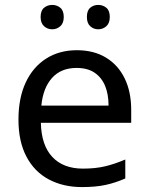

<svg xmlns="http://www.w3.org/2000/svg" viewBox="-20 -750 604 780"><path d="M292 -546Q361 -546 410.5 -516Q460 -486 486.5 -431.5Q513 -377 513 -304V-251H146Q148 -160 192.5 -112.5Q237 -65 317 -65Q368 -65 407.5 -74.5Q447 -84 489 -102V-25Q448 -7 408 1.5Q368 10 313 10Q237 10 178.5 -21Q120 -52 87.5 -113.5Q55 -175 55 -264Q55 -352 84.5 -415Q114 -478 167.5 -512Q221 -546 292 -546ZM291 -474Q228 -474 191.5 -433.5Q155 -393 148 -321H421Q421 -367 407 -401Q393 -435 364.5 -454.5Q336 -474 291 -474ZM145 -681Q145 -707 159 -718.5Q173 -730 192 -730Q211 -730 225 -718.5Q239 -707 239 -681Q239 -656 225 -643.5Q211 -631 192 -631Q173 -631 159 -643.5Q145 -656 145 -681ZM333 -681Q333 -707 346.5 -718.5Q360 -730 379 -730Q398 -730 412 -718.5Q426 -707 426 -681Q426 -656 412 -643.5Q398 -631 379 -631Q360 -631 346.5 -643.5Q333 -656 333 -681Z"/></svg>

Font: Noto Sans Khmer UI
Style: Regular
Weight: 400
Designer: Danh Hong and the Monotype Design Team
Foundry: Monotype Imaging Inc.
Version: Version 2.002